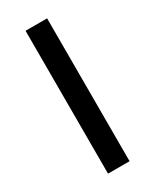

<svg xmlns="http://www.w3.org/2000/svg" viewBox="-147 -581 506 625"><g transform="rotate(-30 105.5 -268.5)"><path d="M146 0H65V-537H146Z"/></g></svg>

Font: Noto Sans Georgian ExtraCondensed
Style: Regular
Weight: 400
Width: 2
Designer: Monotype Design Team, Akaki Razmadze
Foundry: Google LLC
Version: Version 2.005; ttfautohint (v1.8.4.7-5d5b)